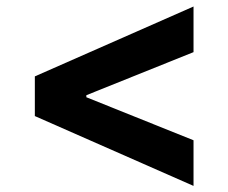

<svg xmlns="http://www.w3.org/2000/svg" viewBox="-20 -594 720 605"><path d="M89.8 -228.3 589.8 -8.2V-152L252.1 -287.6V-294L589.8 -429.7V-573.5L89.8 -353.3Z"/></svg>

Font: Margiela Sans
Style: Bold
Weight: 700
Designer: Stefan Endress, Andreas Faust
Version: Version 1.100;FEAKit 1.0